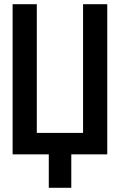

<svg xmlns="http://www.w3.org/2000/svg" viewBox="-20 -734 570 913"><path d="M40 0V-714H155V-102H375V-714H490V0H319V159H212V0Z"/></svg>

Font: Noto Sans Mono Condensed SemiBold
Style: Regular
Weight: 600
Width: 3
Designer: Monotype Design Team
Foundry: Monotype Imaging Inc.
Version: Version 2.014